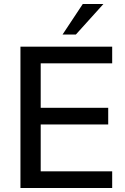

<svg xmlns="http://www.w3.org/2000/svg" viewBox="-20 -947 631 967"><path d="M83 0V-712H545V-628H185V-404H525V-320H185V-84H545V0ZM362 -773H295L397 -927H501Z"/></svg>

Font: Muli SemiBold
Style: Regular
Weight: 600
Designer: Vernon Adams
Foundry: Vernon Adams
Version: Version 2.000